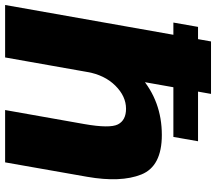

<svg xmlns="http://www.w3.org/2000/svg" viewBox="-78 -758 825 732"><g transform="rotate(90 334.0 -392.5)"><path d="M54.5 -641.5H490.5L507 -735.5H71ZM-12.5 0H187.5L326.5 -785H126.5ZM388 0H587.5L642.5 -312.5Q665 -441 633.8 -519.2Q602.5 -597.5 483 -597.5Q354 -597.5 260.5 -515.8Q167 -434 152.5 -353L242.5 -312Q254.5 -379.5 295 -420.2Q335.5 -461 383 -461Q427 -461 442.8 -430Q458.5 -399 441.5 -302Z"/></g></svg>

Font: Anybody UltraCondensed Thin ExtraBold
Style: Italic
Weight: 800
Italic angle: -10°
Version: Version 1.111